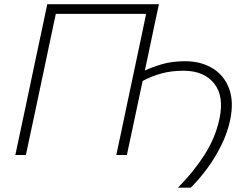

<svg xmlns="http://www.w3.org/2000/svg" viewBox="-20 -733 1166 908"><path d="M821.5 154.5Q896 79.5 947.5 -1.5Q999 -82.5 1017.5 -169.5Q1041 -277.5 993 -338Q945 -398.5 847.5 -398.5Q791.5 -398.5 744 -385.8Q696.5 -373 654.5 -350L630.5 -237Q616.5 -171.5 604.8 -115.8Q593 -60 580 0H530Q543 -60 554.8 -116Q566.5 -172 580.5 -238.5L629.5 -470Q641 -523.5 651 -571.2Q661 -619 671 -667.5H244Q233.5 -619 223.5 -571.2Q213.5 -523.5 202 -469L153 -237.5Q139 -171.5 127 -115.5Q115 -59.5 102.5 0H52.5Q65 -59.5 77 -115.5Q89 -171.5 103 -237.5L152.5 -472.5Q167 -540 179 -596.5Q191 -653 203.5 -713H731.5Q719 -654.5 706.8 -597.2Q694.5 -540 680.5 -472L665 -399.5Q696.5 -414.5 744.8 -429Q793 -443.5 856 -443.5Q929.5 -443.5 984.5 -410.5Q1039.5 -377.5 1063.2 -314.8Q1087 -252 1068 -163Q1055 -103.5 1026.5 -45.8Q998 12 960.2 63.2Q922.5 114.5 882 154.5Z"/></svg>

Font: Commissioner ExtraLight
Style: Italic
Weight: 200
Italic angle: -12°
Designer: Kostas Bartsokas
Foundry: Kostas Bartsokas
Version: Version 1.000; ttfautohint (v1.8.3)